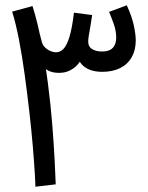

<svg xmlns="http://www.w3.org/2000/svg" viewBox="-20 -702 560 727"><path d="M191 -4 114 5Q114 -8 111.5 -49.5Q109 -91 104 -150.5Q99 -210 91 -279.5Q83 -349 73.5 -419Q64 -489 52 -551Q40 -613 26 -658L103 -679Q122 -620 136.5 -543.5Q151 -467 161.5 -386Q172 -305 178 -229Q184 -153 187 -93.5Q190 -34 191 -4ZM204 -426Q174 -426 155.5 -439Q137 -452 127.5 -470.5Q118 -489 116 -504L111 -648L139 -541Q143 -529 152.5 -520.5Q162 -512 172.5 -508Q183 -504 192 -504Q208 -504 220.5 -517Q233 -530 243 -562.5Q253 -595 260 -654L329 -645Q326 -624 322.5 -604Q319 -584 316.5 -569Q314 -554 314 -545Q314 -525 329 -516Q344 -507 366 -507Q387 -507 398.5 -514Q410 -521 415 -533Q420 -545 420 -560Q420 -585 411 -610.5Q402 -636 393 -657L460 -682Q479 -641 486.5 -606.5Q494 -572 494 -549Q494 -512 478.5 -485Q463 -458 434.5 -444Q406 -430 367 -430Q341 -430 321 -437.5Q301 -445 288.5 -459.5Q276 -474 272 -494H295Q283 -461 258.5 -443.5Q234 -426 204 -426Z"/></svg>

Font: Noto Sans Arabic SemiCondensed
Style: Regular
Weight: 400
Width: 4
Designer: Monotype Design Team, Nadine Chahine, Nizar Qandah and Khaled Hosny
Foundry: Monotype Imaging Inc.
Version: Version 2.012